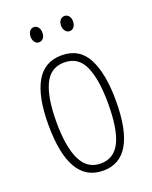

<svg xmlns="http://www.w3.org/2000/svg" viewBox="-135 -826 681 859"><g transform="rotate(-20 206.0 -396.0)"><path d="M366 -316Q366 -41 207 -41Q45 -41 45 -318Q45 -451 84.5 -520.5Q124 -590 206 -590Q291 -590 328.5 -517.5Q366 -445 366 -316ZM83 -318Q83 -199 113 -137Q143 -75 207 -75Q270 -75 299.5 -134Q329 -193 329 -317Q329 -429 301.5 -492.5Q274 -556 206 -556Q141 -556 112 -494.5Q83 -433 83 -318ZM105 -715Q105 -730 112.5 -740.5Q120 -751 133 -751Q145 -751 153 -741Q161 -731 161 -715Q161 -698 153 -688.5Q145 -679 133 -679Q120 -679 112.5 -689.5Q105 -700 105 -715ZM250 -716Q250 -731 258 -741Q266 -751 279 -751Q291 -751 299 -741.5Q307 -732 307 -716Q307 -699 299 -689Q291 -679 279 -679Q266 -679 258 -689.5Q250 -700 250 -716Z"/></g></svg>

Font: Noto Sans Tamil UI ExtraCondensed ExtraLight
Style: Regular
Weight: 200
Width: 2
Designer: Jelle Bosma - Monotype Design Team
Foundry: Monotype Imaging Inc.
Version: Version 2.004; ttfautohint (v1.8.4.7-5d5b)